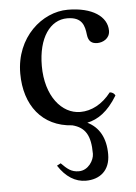

<svg xmlns="http://www.w3.org/2000/svg" viewBox="-50 -478 528 746"><g transform="rotate(-5 214.0 -105.0)"><path d="M148 161C177 206 214 229 255 229C309 229 350 198 350 134C350 70 325 27 280 5C322 -4 361 -30 398 -91C394 -100 386 -104 377 -105C343 -61 300 -39 257 -39C184 -39 123 -113 123 -230C123 -340 171 -406 237 -406C296 -406 304 -371 308 -336C311 -309 325 -300 346 -300C367 -300 395 -313 395 -344C395 -399 338 -439 242 -439C143 -439 37 -350 37 -208C37 -84 104 3 221 10C271 23 291 55 291 127C291 152 268 190 231 190C201 190 186 176 163 153Z"/></g></svg>

Font: Libertinus Serif
Style: Regular
Weight: 400
Designer: Philipp H. Poll, Khaled Hosny
Foundry: Caleb Maclennan
Version: Version 7.050;RELEASE